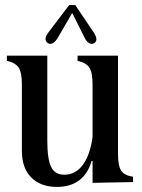

<svg xmlns="http://www.w3.org/2000/svg" viewBox="-20 -719 558 755"><path d="M66 -126V-386Q66 -434 53.5 -453Q41 -472 7 -480V-500H80H166V-167Q166 -93 181 -62.5Q196 -32 233 -32Q278 -32 307 -72.5Q336 -113 345 -188H366V-86H340Q326 -36 291.5 -10Q257 16 204 16Q140 16 103 -21Q66 -58 66 -126ZM285 -480V-500H358H444V-115Q444 -67 456.5 -48Q469 -29 503 -24V-3L344 0V-386Q344 -434 331.5 -453Q319 -472 285 -480ZM170 -591 252 -699H276L348 -592Q359 -576 359 -565Q359 -554 350 -549Q341 -544 331 -549Q321 -554 313 -570L264 -668L207 -570Q197 -554 187.5 -549Q178 -544 169 -549Q159 -555 159 -565.5Q159 -576 170 -591Z"/></svg>

Font: RL Madena Variable
Style: Regular
Weight: 400
Designer: I Kadek Wantara Putra
Foundry: Roughlines ID
Version: Version 1.000;Glyphs 3.1.2 (3151)